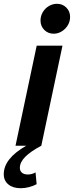

<svg xmlns="http://www.w3.org/2000/svg" viewBox="-83 -759 385 1000"><path d="M196.3 -583.4Q167.3 -583.4 147.6 -603.2Q128 -623 128 -652Q128 -675.6 139.8 -695.6Q151.6 -715.6 171.4 -727.4Q191.2 -739.2 213.8 -739.2Q242.8 -739.2 262.4 -719.6Q282.1 -699.9 282.1 -670.9Q282.1 -647.3 270.3 -627.6Q258.5 -608 238.8 -595.7Q219.2 -583.4 196.3 -583.4ZM24.6 221.3Q-15.4 221.3 -39.4 201.6Q-63.4 182 -63.4 148.3Q-63.4 107.6 -34.3 70.6Q-5.2 33.6 53.6 0H-2.2L108.1 -521H242.4L132.1 0Q75.8 30 48.1 58.1Q20.4 86.1 20.4 115.4Q20.4 131.5 31.5 140.7Q42.7 149.8 61.8 149.8Q83.7 149.8 102.1 138.8L107.8 200.3Q89.6 210.1 67.8 215.7Q45.9 221.3 24.6 221.3Z"/></svg>

Font: Red Hat Display
Style: Italic
Weight: 300
Italic angle: -12°
Designer: Pentagram, MCKL
Foundry: Pentagram, MCKL
Version: Version 1.023